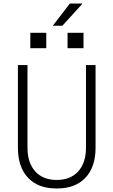

<svg xmlns="http://www.w3.org/2000/svg" viewBox="-20 -1053 640 1083"><path d="M297 10Q195 10 138 -50.5Q81 -111 81 -220V-686H135V-220Q135 -135 178.5 -86.5Q222 -38 300 -38Q378 -38 421.5 -86.5Q465 -135 465 -220V-686H519V-220Q519 -111 462 -50.5Q405 10 303 10ZM278 -908 374 -1033H443V-1030L332 -908ZM151 -781V-868H241V-781ZM361 -781V-868H451V-781Z"/></svg>

Font: Chivo Mono Thin
Style: Regular
Weight: 250
Designer: Hector Gatti
Foundry: Omnibus-Type
Version: Version 1.008